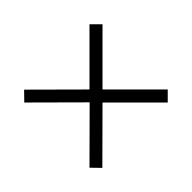

<svg xmlns="http://www.w3.org/2000/svg" viewBox="-106 -690 812 812"><g transform="rotate(45 300.0 -284.0)"><path d="M105 -50 66 -88 261 -284 66 -479 105 -518 300 -323 495 -518 534 -479 339 -284 534 -88 495 -50 300 -246Z"/></g></svg>

Font: Nunito Sans 7pt Light
Style: Regular
Weight: 300
Designer: Vernon Adams
Foundry: Vernon Adams
Version: Version 3.101;gftools[0.9.27]